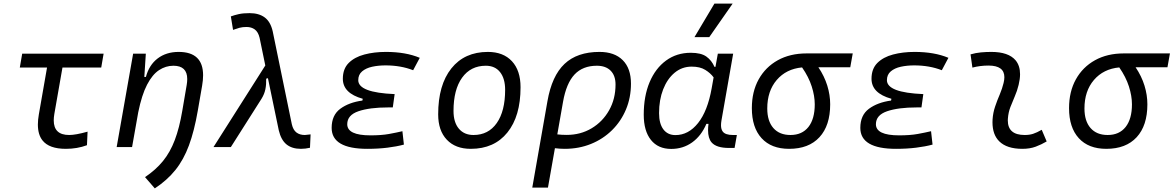

<svg xmlns="http://www.w3.org/2000/svg" viewBox="-20 -815 6503 1064"><path d="M345.2 9.8Q252 9.8 215.3 -37.1Q189.9 -69.3 189.9 -125Q189.9 -150.4 195.3 -181.2L240.7 -440.9H89.8L103 -517.6H554.2L541 -440.9H326.2L281.2 -184.1Q277.8 -164.1 277.8 -147.9Q277.8 -66.9 363.3 -66.9Q399.9 -66.9 465.3 -85.4L461.9 -10.3Q407.7 9.8 345.2 9.8Z M626.5 0 717.8 -517.6H788.1L779.8 -388.7H788.6Q806.2 -455.1 853.8 -491.2Q901.4 -527.3 970.2 -527.3Q1105.5 -527.3 1105.5 -397.9Q1105.5 -371.6 1100.1 -340.3L1076.2 -202.1Q1056.6 -88.9 1027.1 -9.3Q997.6 70.3 951.9 127.2Q906.2 184.1 837.9 229L783.7 166.5Q843.3 126.5 883.1 77.6Q922.9 28.8 948.5 -38.6Q974.1 -106 990.2 -201.2L1014.6 -344.2Q1017.6 -361.8 1017.6 -377Q1017.6 -450.7 940.9 -450.7Q898.4 -450.7 861.3 -426.3Q824.2 -401.9 794.9 -345.5Q765.6 -289.1 746.1 -192.9L711.9 0Z M1647.5 9.8Q1598.1 9.8 1567.9 -14.6Q1537.6 -39.1 1524.9 -92.8L1464.8 -381.8L1455.1 -378.9Q1456.1 -347.7 1450.7 -320.6Q1445.3 -293.5 1429.2 -267.6L1259.3 0H1163.1L1450.2 -452.1L1418.5 -606Q1410.6 -638.2 1391.8 -651.9Q1373 -665.5 1346.2 -665.5Q1323.7 -665.5 1306.9 -660.9Q1290 -656.2 1271.5 -649.4L1259.3 -724.1Q1279.3 -731.4 1303.5 -736.8Q1327.6 -742.2 1363.3 -742.2Q1414.6 -742.2 1446.8 -718.5Q1479 -694.8 1491.2 -641.6L1597.2 -126.5Q1604.5 -94.7 1622.8 -80.8Q1641.1 -66.9 1669.4 -66.9Q1675.3 -66.9 1701.2 -70.3L1697.8 3.9Q1672.4 9.8 1647.5 9.8Z M2016.1 9.8Q1817.9 9.8 1817.9 -106.4Q1817.9 -176.8 1865.7 -212.2Q1913.6 -247.6 1988.3 -257.8L1990.2 -267.6Q1879.9 -298.3 1879.9 -378.4Q1879.9 -433.6 1912.4 -466.1Q1944.8 -498.5 1999 -512.9Q2053.2 -527.3 2118.7 -527.3Q2228.5 -527.3 2306.2 -494.6L2269.5 -425.8Q2201.2 -452.6 2116.2 -452.6Q2076.7 -452.6 2042.2 -445.1Q2007.8 -437.5 1986.6 -419.4Q1965.3 -401.4 1965.3 -370.6Q1965.3 -301.8 2167 -293.5L2156.7 -219.7H2130.9Q2028.3 -219.7 1966.3 -198.5Q1904.3 -177.2 1904.3 -126.5Q1904.3 -64.9 2033.2 -64.9Q2093.8 -64.9 2135.5 -72.5Q2177.2 -80.1 2210 -87.9L2218.3 -13.7Q2178.2 -2.9 2127.2 3.4Q2076.2 9.8 2016.1 9.8Z M2588.9 9.8Q2503.9 9.8 2456.1 -40.8Q2408.2 -91.3 2408.2 -181.2Q2408.2 -344.2 2481.2 -435.8Q2554.2 -527.3 2683.6 -527.3Q2769 -527.3 2816.9 -475.8Q2864.7 -424.3 2864.7 -331.5Q2864.7 -170.9 2791.7 -80.6Q2718.8 9.8 2588.9 9.8ZM2604 -66.9Q2686.5 -66.9 2732.9 -133.1Q2779.3 -199.2 2779.3 -317.4Q2779.3 -379.9 2751.2 -415.3Q2723.1 -450.7 2672.4 -450.7Q2588.4 -450.7 2540.8 -384.5Q2493.2 -318.4 2493.2 -200.2Q2493.2 -137.2 2522.7 -102.1Q2552.2 -66.9 2604 -66.9Z M3302.2 -527.3Q3385.3 -527.3 3430.9 -481.7Q3476.6 -436 3476.6 -351.6Q3476.6 -274.4 3449 -208.5Q3421.4 -142.6 3371.6 -93.5Q3321.8 -44.4 3254.9 -17.3Q3188 9.8 3109.4 9.8Q3083 9.8 3055.2 6.3L3016.6 224.6H2929.7L3013.7 -253.9Q3038.1 -394.5 3108.4 -460.9Q3178.7 -527.3 3302.2 -527.3ZM3068.4 -70.3Q3092.3 -67.4 3120.1 -67.4Q3197.3 -67.4 3258.5 -104Q3319.8 -140.6 3355.5 -203.9Q3391.1 -267.1 3391.1 -346.7Q3391.1 -396 3364 -423.3Q3336.9 -450.7 3287.6 -450.7Q3209.5 -450.7 3163.8 -402.1Q3118.2 -353.5 3100.1 -250.5Z M3944.8 -444.3 3958 -517.6H4043L3978 -147Q3975.6 -132.8 3975.6 -121.1Q3975.6 -99.1 3984.9 -86.4Q3999 -66.9 4041.5 -66.9H4063.5L4050.8 4.9H4020Q3949.7 4.9 3923.3 -25.9Q3903.8 -48.8 3903.8 -93.8Q3903.8 -109.9 3906.2 -128.4H3894.5Q3866.2 -62 3815.7 -25.9Q3765.1 10.3 3699.7 10.3Q3627 10.3 3587.2 -39.6Q3547.4 -89.4 3547.4 -179.2Q3547.4 -282.2 3579.8 -359.4Q3612.3 -436.5 3671.1 -479.5Q3730 -522.5 3808.1 -522.5Q3865.2 -522.5 3894.5 -501.5Q3923.8 -480.5 3939.5 -444.3ZM3813 -445.8Q3759.3 -445.8 3718.5 -411.9Q3677.7 -377.9 3655 -319.8Q3632.3 -261.7 3632.3 -188Q3632.3 -129.9 3656.2 -98.1Q3680.2 -66.4 3723.1 -66.4Q3795.4 -66.4 3848.4 -133.1Q3901.4 -199.7 3923.8 -325.7L3934.6 -386.2Q3917.5 -409.7 3888.4 -427.7Q3859.4 -445.8 3813 -445.8ZM3828.6 -609.4 3939 -794.9H4040L3910.6 -609.4Z M4353 9.8Q4254.4 9.8 4200.4 -49.3Q4146.5 -108.4 4146.5 -215.8Q4146.5 -307.1 4184.3 -375.2Q4222.2 -443.4 4290.3 -481.2Q4358.4 -519 4449.7 -519H4705.6L4691.9 -442.4H4515.1Q4548.3 -393.1 4564.5 -340.8Q4580.6 -288.6 4580.6 -236.8Q4580.6 -119.1 4521.2 -54.7Q4461.9 9.8 4353 9.8ZM4424.8 -441.4Q4336.9 -433.1 4284.4 -371.8Q4231.9 -310.5 4231.9 -213.9Q4231.9 -144 4265.6 -105.5Q4299.3 -66.9 4360.4 -66.9Q4424.8 -66.9 4460 -111.3Q4495.1 -155.8 4495.1 -236.8Q4495.1 -283.2 4478.3 -335.9Q4461.4 -388.7 4424.8 -441.4Z M4945.8 9.8Q4747.6 9.8 4747.6 -106.4Q4747.6 -176.8 4795.4 -212.2Q4843.3 -247.6 4918 -257.8L4919.9 -267.6Q4809.6 -298.3 4809.6 -378.4Q4809.6 -433.6 4842 -466.1Q4874.5 -498.5 4928.7 -512.9Q4982.9 -527.3 5048.3 -527.3Q5158.2 -527.3 5235.8 -494.6L5199.2 -425.8Q5130.9 -452.6 5045.9 -452.6Q5006.3 -452.6 4971.9 -445.1Q4937.5 -437.5 4916.3 -419.4Q4895 -401.4 4895 -370.6Q4895 -301.8 5096.7 -293.5L5086.4 -219.7H5060.5Q4958 -219.7 4896 -198.5Q4834 -177.2 4834 -126.5Q4834 -64.9 4962.9 -64.9Q5023.4 -64.9 5065.2 -72.5Q5106.9 -80.1 5139.6 -87.9L5147.9 -13.7Q5107.9 -2.9 5056.9 3.4Q5005.9 9.8 4945.8 9.8Z M5752.9 -95.7 5780.3 -31.2Q5751.5 -14.2 5719.5 -2.2Q5687.5 9.8 5646 9.8Q5559.6 9.8 5517.6 -31.7Q5480 -68.8 5480 -137.2Q5480 -145 5480.5 -153.3Q5482.9 -189.9 5494.6 -224.6Q5506.3 -259.3 5520.5 -292Q5534.2 -324.7 5541.5 -355Q5545.9 -373 5545.9 -387.2Q5545.9 -451.7 5458 -451.7Q5411.6 -451.7 5368.7 -440.4L5358.4 -513.7Q5387.2 -522 5416 -524.7Q5444.8 -527.3 5473.6 -527.3Q5568.4 -527.3 5607.9 -481Q5632.8 -451.2 5632.8 -403.8Q5632.8 -377.4 5625 -345.2Q5616.7 -310.5 5603.5 -280.8Q5590.3 -250.5 5579.1 -221.2Q5567.9 -191.9 5565.4 -157.7Q5564.9 -152.8 5564.9 -147.9Q5564.9 -66.9 5658.7 -66.9Q5685.1 -66.9 5705.3 -73.5Q5725.6 -80.1 5752.9 -95.7Z M6110.8 9.8Q6012.2 9.8 5958.3 -49.3Q5904.3 -108.4 5904.3 -215.8Q5904.3 -307.1 5942.1 -375.2Q5980 -443.4 6048.1 -481.2Q6116.2 -519 6207.5 -519H6463.4L6449.7 -442.4H6272.9Q6306.2 -393.1 6322.3 -340.8Q6338.4 -288.6 6338.4 -236.8Q6338.4 -119.1 6279.1 -54.7Q6219.7 9.8 6110.8 9.8ZM6182.6 -441.4Q6094.7 -433.1 6042.2 -371.8Q5989.7 -310.5 5989.7 -213.9Q5989.7 -144 6023.4 -105.5Q6057.1 -66.9 6118.2 -66.9Q6182.6 -66.9 6217.8 -111.3Q6252.9 -155.8 6252.9 -236.8Q6252.9 -283.2 6236.1 -335.9Q6219.2 -388.7 6182.6 -441.4Z"/></svg>

Font: CaskaydiaCove NFP SemiLight
Style: Italic
Weight: 350
Italic angle: -10°
Designer: Aaron Bell
Foundry: Saja Typeworks
Version: Version 2111.001; VTT 6.35;Nerd Fonts 3.1.1